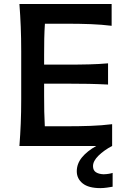

<svg xmlns="http://www.w3.org/2000/svg" viewBox="-20 -733 636 964"><path d="M77.5 0Q82 -59 84.2 -113.5Q86.5 -168 86.5 -234.5V-475Q86.5 -542 84.2 -597.8Q82 -653.5 77.5 -713H540.5V-603.5Q491.5 -609.5 436 -611.8Q380.5 -614 305 -614H205.5Q203 -577 202.2 -538.8Q201.5 -500.5 201.5 -457V-408.5H310.5Q379 -408.5 427.8 -409.8Q476.5 -411 522.5 -415V-308.5Q474 -311 425.2 -312Q376.5 -313 310.5 -313H201.5V-252.5Q201.5 -210 202.2 -172.8Q203 -135.5 205 -99H314.5Q377.5 -99 434 -101Q490.5 -103 543 -109.5V0ZM484 211.5Q424.5 211.5 395 187.8Q365.5 164 365.5 127Q365.5 89 391.5 57.2Q417.5 25.5 464 -0.5V-22.5L519.5 -28.5L542.5 0Q502 21.5 474.5 48.5Q447 75.5 447 101Q447 122 461.2 131.5Q475.5 141 500 142Q515 141.5 527 139.5Q539 137.5 545.5 135V204.5Q534.5 206.5 516.8 209Q499 211.5 484 211.5Z"/></svg>

Font: Commissioner Flair Medium
Style: Regular
Weight: 500
Designer: Kostas Bartsokas
Foundry: Kostas Bartsokas
Version: Version 1.000; ttfautohint (v1.8.3)